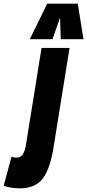

<svg xmlns="http://www.w3.org/2000/svg" viewBox="-151 -809 476 1049"><path d="M229 -547 141 -1Q123 113 82.5 166.5Q42 220 -43 220Q-60 220 -84 217Q-108 214 -131 206L-88 47Q-78 51 -71 51.5Q-64 52 -57 52Q-20 52 -9 -19L76 -547ZM12 -595 107 -789H274L305 -595H181L177 -713L136 -595Z"/></svg>

Font: Georama Condensed ExtraBold
Style: Italic
Weight: 800
Width: 3
Italic angle: -9°
Designer: Jean-Baptiste Levee
Foundry: Production Type
Version: Version 1.000